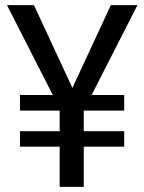

<svg xmlns="http://www.w3.org/2000/svg" viewBox="-20 -731 565 751"><path d="M263.2 -387.2 112.8 -710.9H7.3L186.5 -359.4H58.1V-298.3H213.4V-217.8H58.1V-157.2H213.4V0H307.6V-157.2H465.8V-217.8H307.6V-298.3H465.8V-359.4H338.4L517.6 -710.9H413.6Z"/></svg>

Font: FAU Chimera
Style: Regular
Weight: 400
Version: Version 1.002;hotconv 1.0.117;makeotfexe 2.5.65602